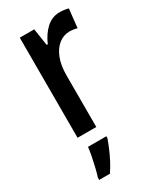

<svg xmlns="http://www.w3.org/2000/svg" viewBox="-197 -613 742 897"><g transform="rotate(-30 174.5 -164.5)"><path d="M289 -550Q300 -550 312.5 -548.5Q325 -547 336 -544L325 -443Q316 -446 305 -447.5Q294 -449 283 -449Q252 -449 226 -428.5Q200 -408 185 -370Q170 -332 170 -279V0H69V-540H147L161 -448H167Q186 -493 217 -521.5Q248 -550 289 -550ZM189 71Q181 94 169.5 121Q158 148 144.5 173.5Q131 199 116 221H58V209Q64 191 70.5 164Q77 137 82.5 109Q88 81 90 61H189Z"/></g></svg>

Font: Noto Sans Bengali Condensed Medium
Style: Regular
Weight: 500
Width: 3
Designer: Jelle Bosma - Monotype Design Team
Foundry: Monotype Imaging Inc.
Version: Version 2.003